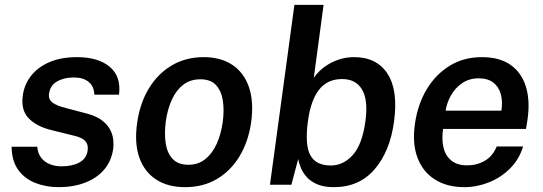

<svg xmlns="http://www.w3.org/2000/svg" viewBox="-20 -763 2244 793"><path d="M222.5 10Q170.5 10 126.2 -7.2Q82 -24.5 55.2 -61.5Q28.5 -98.5 28 -157H134Q136 -128.5 150.8 -110.5Q165.5 -92.5 187.5 -84.2Q209.5 -76 234 -76Q278.5 -76 308 -92Q337.5 -108 342 -141.5Q345.5 -166 332.2 -180.5Q319 -195 286 -202.5L195 -225Q133.5 -239.5 99.8 -273Q66 -306.5 74 -367.5Q80 -413.5 108 -449.5Q136 -485.5 183.8 -506.2Q231.5 -527 298 -527Q386 -527 433.5 -486.8Q481 -446.5 471.5 -372H369.5Q369 -405.5 346.8 -424.2Q324.5 -443 285 -443Q244 -443 215.5 -426.5Q187 -410 182.5 -376Q179 -352.5 197.2 -339Q215.5 -325.5 255 -316L340.5 -293.5Q377.5 -283.5 400.2 -266.5Q423 -249.5 434 -229.2Q445 -209 447.5 -187.8Q450 -166.5 447.5 -148.5Q440.5 -98.5 410.8 -63.2Q381 -28 332.5 -9Q284 10 222.5 10Z M744 10Q673 10 624.5 -21.8Q576 -53.5 555.2 -113Q534.5 -172.5 546.5 -256Q558 -337 595 -398Q632 -459 689.8 -493Q747.5 -527 821 -527Q892.5 -527 940.5 -494.5Q988.5 -462 1008.8 -401.5Q1029 -341 1017 -256Q1005.5 -177.5 969.5 -117.8Q933.5 -58 876.5 -24Q819.5 10 744 10ZM759 -82.5Q798.5 -82.5 827.5 -105.5Q856.5 -128.5 874.8 -168.5Q893 -208.5 900 -259.5Q906.5 -307 900.5 -347Q894.5 -387 872.5 -411.2Q850.5 -435.5 807.5 -435.5Q766.5 -435.5 737.2 -413.2Q708 -391 689.8 -351.2Q671.5 -311.5 664.5 -259.5Q658.5 -212.5 664.2 -172.2Q670 -132 692.5 -107.2Q715 -82.5 759 -82.5Z M1359 10Q1319.5 10 1292.5 -1Q1265.5 -12 1249 -29.5Q1232.5 -47 1223.8 -67.2Q1215 -87.5 1211.5 -106L1183.5 0H1095L1196 -743H1316.5L1276 -441.5Q1286 -456.5 1301.8 -471.5Q1317.5 -486.5 1339 -499Q1360.5 -511.5 1386.5 -519.2Q1412.5 -527 1443 -527Q1536 -527 1580.5 -458.5Q1625 -390 1607.5 -261Q1591 -138.5 1527.5 -64.2Q1464 10 1359 10ZM1346.5 -79.5Q1398 -79.5 1437.2 -123Q1476.5 -166.5 1489.5 -264Q1501 -349 1475.5 -392.8Q1450 -436.5 1393 -436.5Q1332 -436.5 1297.8 -392.5Q1263.5 -348.5 1252 -264Q1238.5 -165 1261.5 -122.2Q1284.5 -79.5 1346.5 -79.5Z M1898 10Q1826 10 1776 -21.8Q1726 -53.5 1704 -112.5Q1682 -171.5 1694 -253Q1705.5 -332.5 1742.5 -394.2Q1779.5 -456 1837.5 -491.5Q1895.5 -527 1970 -527Q2044 -527 2089.5 -494.5Q2135 -462 2152.5 -403.8Q2170 -345.5 2158.5 -267.5L2152.5 -230.5H1810Q1803.5 -186.5 1812 -152.5Q1820.5 -118.5 1845 -99.2Q1869.5 -80 1909 -80Q1950 -80 1982.8 -99.2Q2015.5 -118.5 2031.5 -158H2140.5Q2124 -104 2086 -66.5Q2048 -29 1998.5 -9.5Q1949 10 1898 10ZM1820.5 -306H2051Q2056.5 -343.5 2048.5 -373.8Q2040.5 -404 2017.8 -421.8Q1995 -439.5 1956.5 -439.5Q1918.5 -439.5 1889.5 -420Q1860.5 -400.5 1843 -369.8Q1825.5 -339 1820.5 -306Z"/></svg>

Font: Public Sans Thin SemiBold
Style: Italic
Weight: 600
Italic angle: -8°
Version: Version 2.001